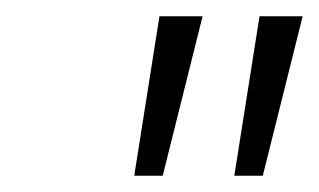

<svg xmlns="http://www.w3.org/2000/svg" viewBox="-20 -770 392 236"><path d="M145 -554 176 -750H229L180 -554ZM268 -554 299 -750H352L303 -554Z"/></svg>

Font: Red Hat Text VF
Style: Italic
Weight: 300
Italic angle: -12°
Designer: Pentagram, MCKL
Foundry: Pentagram, MCKL
Version: Version 1.023